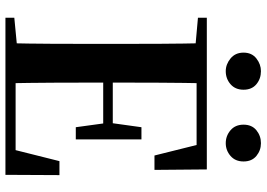

<svg xmlns="http://www.w3.org/2000/svg" viewBox="-157 -823 980 706"><g transform="rotate(90 333.0 -470.0)"><path d="M241.7 -810.1Q216.4 -810.1 195 -827.7Q173.5 -845.3 173.5 -875.5Q173.5 -906 195 -922.8Q216.4 -939.5 241.7 -939.5Q269.5 -939.5 289.7 -922.8Q309.9 -906 309.9 -875.5Q309.9 -845.3 289.7 -827.7Q269.5 -810.1 241.7 -810.1ZM506.5 -810.1Q479.5 -810.1 458.9 -827.7Q438.4 -845.3 438.4 -875.5Q438.4 -906 458.9 -922.8Q479.5 -939.5 506.5 -939.5Q533 -939.5 553.4 -922.8Q573.7 -906 573.7 -875.5Q573.7 -845.3 553.4 -827.7Q533 -810.1 506.5 -810.1ZM45.1 0V-32.6L198.2 -47.3H212.6V0ZM138.6 0Q140.6 -85.2 141 -171.8Q141.4 -258.5 141.4 -346.1V-393.6Q141.4 -481.3 141 -567.7Q140.6 -654.1 138.6 -740.5H286.3Q284.6 -655.6 284.1 -567.7Q283.6 -479.8 283.6 -387.2V-359.2Q283.6 -263 284.1 -174.8Q284.6 -86.6 286.3 0ZM212.6 0V-37.4H595.3L523.6 -3.7L572.5 -198.6H623.9L622.9 0ZM212.6 -359.5V-394.7H458.6V-359.5ZM447.8 -258.7 432.6 -369.7V-390.7L447.8 -500.1H492.7V-258.7ZM45.1 -707.9V-740.5H212.6V-694.2H198.2ZM551.8 -548 504.4 -738.1 574.9 -702.9H212.6V-740.5H603L604.7 -548Z"/></g></svg>

Font: Noto Serif HK ExtraLight
Style: Regular
Weight: 200
Designer: Ryoko NISHIZUKA 西塚涼子 (kana & ideographs); Frank Grießhammer (Latin, Greek & Cyrillic); Wenlong ZHANG 张文龙 (bopomofo); San
Foundry: Adobe
Version: Version 2.002-H1;hotconv 1.1.0;makeotfexe 2.6.0